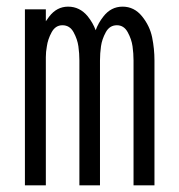

<svg xmlns="http://www.w3.org/2000/svg" viewBox="-20 -558 540 578"><path d="M55 0V-530H118V-494Q123 -501 128 -508Q151 -538 185 -538Q220 -538 244 -509Q260 -489 268 -467Q276 -489 291 -508Q314 -538 349 -538Q384 -538 407.5 -509Q431 -480 438 -445.5Q445 -411 445 -376V0H382V-376Q382 -397 379 -418.5Q376 -440 364.5 -461Q353 -482 332 -482Q310 -482 298.5 -461Q287 -440 284 -418.5Q281 -397 281 -376V0H219V-376Q219 -397 216 -418.5Q213 -440 201.5 -461Q190 -482 168 -482Q147 -482 135.5 -461Q124 -440 121 -418Q118 -402 118 -386V0Z"/></svg>

Font: Iosevka SS01 Light
Style: Regular
Weight: 300
Monospace: yes
Designer: Belleve Invis
Foundry: Belleve Invis
Version: 2.3.3; ttfautohint (v1.8.3)